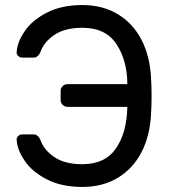

<svg xmlns="http://www.w3.org/2000/svg" viewBox="-20 -730 676 760"><path d="M247 -307Q236 -307 228 -315Q220 -323 220 -334V-370Q220 -381 228 -389Q236 -397 247 -397H484Q484 -489 441.5 -554.5Q399 -620 306 -620Q237 -620 195.5 -592Q154 -564 140 -524Q136 -514 129 -508Q122 -502 114 -502H68Q59 -502 52 -508.5Q45 -515 46 -524Q48 -562 77 -605.5Q106 -649 164.5 -679.5Q223 -710 306 -710Q386 -710 446 -674Q506 -638 540 -572.5Q574 -507 578 -419Q580 -389 580 -350Q580 -312 578 -281Q574 -193 540 -127.5Q506 -62 446 -26Q386 10 306 10Q223 10 164.5 -20.5Q106 -51 77 -94.5Q48 -138 46 -176Q45 -185 52 -191.5Q59 -198 68 -198H114Q122 -198 129 -192Q136 -186 140 -176Q154 -136 195.5 -108Q237 -80 306 -80Q396 -80 439 -142.5Q482 -205 484 -307Z"/></svg>

Font: Hezaedrus
Style: Regular
Weight: 400
Designer: Hubert & Fischer
Foundry: Hubert & Fischer
Version: Version 1.10;September 3, 2019;FontCreator 11.5.0.2425 64-bi